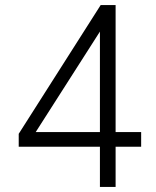

<svg xmlns="http://www.w3.org/2000/svg" viewBox="-20 -739 616 759"><path d="M375 0V-159H54V-210L378 -719H437V-217H538V-159H437V0ZM375 -217V-636H389L111 -201L108 -217Z"/></svg>

Font: Nunitoga
Style: Light
Weight: 300
Designer: Vernon Adams
Foundry: Vernon Adams
Version: Version 1.0